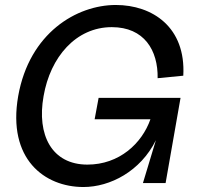

<svg xmlns="http://www.w3.org/2000/svg" viewBox="-20 -735 829 771"><path d="M315 16C422 16 544 -47 606 -172L554 0H645L705 -342H376L360 -256H584C550 -159 459 -74 331 -74C188 -74 127 -193 155 -349C182 -506 285 -626 429 -626C559 -626 615 -533 613 -421L716 -431C727 -626 592 -715 445 -715C288 -715 98 -603 53 -349C9 -96 159 16 315 16Z"/></svg>

Font: Uncut Sans Medium
Style: Italic
Weight: 500
Italic angle: -10°
Designer: Kasper Nordkvist
Foundry: Uncut Type
Version: Version 1.111;FEAKit 1.0